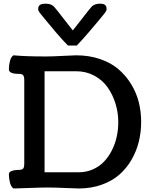

<svg xmlns="http://www.w3.org/2000/svg" viewBox="-20 -1041 832 1066"><path d="M406.2 -788.1H357.4Q329.1 -816.4 289.8 -862.3Q250.5 -908.2 234.4 -928.7Q228.5 -936 220.9 -945.3Q213.4 -954.6 209 -959.7Q204.6 -964.8 200.2 -970.9Q195.8 -977.1 193.8 -981.7Q191.9 -986.3 191.9 -990.7Q191.9 -1006.3 201.4 -1013.4Q210.9 -1020.5 234.4 -1020.5Q250.5 -1020.5 261.7 -1015.9Q272.9 -1011.2 278.6 -1005.4Q284.2 -999.5 295.9 -984.9L384.3 -872.1L472.7 -984.9Q484.4 -999.5 490 -1005.4Q495.6 -1011.2 506.8 -1015.9Q518.1 -1020.5 534.2 -1020.5Q555.2 -1020.5 563.5 -1013.4Q571.8 -1006.3 571.8 -990.7Q571.8 -986.3 569.8 -981.7Q567.9 -977.1 563.5 -970.9Q559.1 -964.8 554.7 -959.7Q550.3 -954.6 542.7 -945.3Q535.2 -936 529.3 -928.7Q514.2 -909.7 474.1 -863.3Q434.1 -816.9 406.2 -788.1ZM227.5 -84.5H417Q458.5 -84.5 494.4 -100.1Q530.3 -115.7 556.2 -142.3Q582 -168.9 600.3 -204.6Q618.7 -240.2 627.7 -280.5Q636.7 -320.8 636.7 -362.8Q636.7 -416 621.3 -465.8Q606 -515.6 577.4 -556.2Q548.8 -596.7 503.2 -621.1Q457.5 -645.5 402.3 -645.5H227.5ZM55.2 -733.9Q119.6 -727.5 234.9 -727.5Q272 -727.5 328.4 -730.7Q384.8 -733.9 402.3 -733.9Q475.1 -733.9 535.6 -713.1Q596.2 -692.4 637.7 -656.7Q679.2 -621.1 708.3 -573.7Q737.3 -526.4 750.5 -473.6Q763.7 -420.9 763.7 -364.7Q763.7 -307.6 750.7 -254.6Q737.8 -201.7 710.2 -154.1Q682.6 -106.4 642.6 -71.3Q602.5 -36.1 544.4 -15.4Q486.3 5.4 417 5.4Q396.5 5.4 340.1 2.7Q283.7 0 240.2 0Q219.7 0 190.4 1Q161.1 2 120.6 3.4Q80.1 4.9 55.2 5.4Q42 -2.4 35.6 -25.9Q29.3 -49.3 29.3 -74.2Q29.3 -85.9 45.4 -91.8Q61.5 -97.7 84 -97.7Q103 -97.7 108.9 -105.7Q114.7 -113.8 114.7 -128.4V-600.1Q114.7 -614.7 108.9 -622.8Q103 -630.9 84 -630.9Q29.3 -630.9 29.3 -656.2Q29.3 -680.2 35.6 -703.4Q42 -726.6 55.2 -733.9Z"/></svg>

Font: Coustard
Style: Regular
Weight: 400
Foundry: vernon adams
Version: Version 1.001